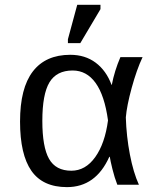

<svg xmlns="http://www.w3.org/2000/svg" viewBox="-20 -765 640 795"><path d="M432.6 -115.7Q376.5 9.8 257.3 9.8Q157.2 9.8 110.1 -57.6Q63 -125 63 -261.7Q63 -400.4 116 -469.2Q168.9 -538.1 271 -538.1Q332.5 -538.1 376.2 -505.4Q419.9 -472.7 441.9 -413.6H442.9Q454.1 -471.7 478.5 -528.3H570.3Q545.9 -476.6 525.4 -401.6Q504.9 -326.7 501 -278.8Q503.4 -200.7 517.8 -125.5Q532.2 -50.3 555.2 0H465.8Q454.1 -29.8 445.6 -64.7Q437 -99.6 434.6 -115.7ZM155.3 -264.6Q155.3 -156.2 183.1 -107.2Q210.9 -58.1 275.4 -58.1Q334 -58.1 374.3 -114.5Q414.6 -170.9 427.2 -266.6Q413.1 -369.6 376 -421.4Q338.9 -473.1 280.8 -473.1Q214.4 -473.1 184.8 -424.1Q155.3 -375 155.3 -264.6ZM261.2 -586.4V-602.5L299.8 -745.1H396V-727.1L312.5 -586.4Z"/></svg>

Font: Cousine
Style: Regular
Weight: 400
Monospace: yes
Designer: Steve Matteson
Foundry: Monotype Imaging Inc.
Version: Version 1.21